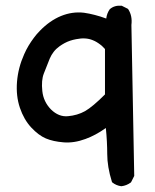

<svg xmlns="http://www.w3.org/2000/svg" viewBox="-20 -517 540 667"><path d="M400.9 129.9Q383.3 127.4 370.1 116.7L369.1 115.7L368.7 114.3Q352.5 62.5 352.5 17.1Q352.5 -2.4 351.3 -25.4Q350.1 -48.3 347.7 -72.3Q312 -46.9 276.9 -34.2Q237.3 -19.5 200.7 -22.5Q164.6 -25.4 139.2 -36.1Q113.8 -46.9 88.4 -74.2Q63 -101.6 49.1 -142.6Q35.2 -183.6 39.1 -232.9Q43 -281.7 64 -328.6Q70.8 -344.2 79.3 -358.4Q87.9 -372.6 97.7 -385.7Q107.4 -398.9 118.7 -410.2Q152.8 -445.3 191.9 -461.4Q231.4 -477.5 272 -472.7Q289.6 -470.2 309.3 -465.1Q329.1 -460 349.1 -452.6Q350.1 -461.9 353.3 -470Q356.4 -478 361.3 -484.9L361.8 -485.4L362.3 -485.8Q377.9 -499 401.9 -497.1H402.8L403.8 -496.6L423.3 -486.8L424.8 -485.8L425.8 -484.4Q440.4 -461.4 436.5 -430.2L446.3 92.8V94.2L445.8 95.2L436 114.7L435.1 116.2L434.1 117.2Q419.4 127.9 401.9 129.9H401.4ZM275.4 -130.9Q301.8 -146 344.7 -189V-346.7Q341.8 -349.6 339.1 -352.5Q336.4 -355.5 333.7 -357.9Q331.1 -360.4 327.9 -362.5Q324.7 -364.7 321.8 -366.9Q318.8 -369.1 315.7 -370.8Q312.5 -372.6 309.3 -374.3Q306.2 -376 302.2 -377.4Q277.8 -387.7 244.6 -380.9Q233.4 -378.9 223.4 -375.5Q213.4 -372.1 204.3 -367.2Q195.3 -362.3 187 -356.4Q174.8 -347.7 166.5 -336.9Q158.2 -326.2 152.8 -313.5Q142.1 -286.1 132.3 -261.7Q123 -238.3 127 -200.7Q130.9 -163.6 157.2 -136.7Q184.1 -110.4 215.8 -113.3Q249 -116.2 275.4 -130.9Z"/></svg>

Font: NaikaiFont
Style: SemiBold
Weight: 600
Version: Version 1.89